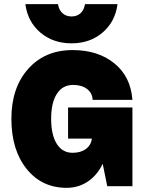

<svg xmlns="http://www.w3.org/2000/svg" viewBox="-20 -903 707 931"><path d="M549.8 -882.8Q538.6 -797.4 477.3 -745.1Q416 -692.9 327.1 -692.9Q237.3 -692.9 175.8 -745.1Q114.3 -797.4 103 -882.8H261.2Q265.6 -854.5 283.2 -838.9Q300.8 -823.2 327.1 -823.2Q353.5 -823.2 370.6 -838.9Q387.7 -854.5 392.1 -882.8ZM35.2 -327.1Q35.2 -477.5 116.5 -568.8Q197.8 -660.2 332 -660.2Q455.1 -660.2 534.4 -595.9Q613.8 -531.7 622.1 -418.9H429.2Q427.7 -452.1 401.9 -471.7Q376 -491.2 334 -491.2Q283.7 -491.2 255.9 -448.2Q228 -405.3 228 -327.1Q228 -248.5 255.4 -205.3Q282.7 -162.1 332 -162.1Q371.6 -162.1 396.5 -180.7Q421.4 -199.2 425.8 -231H310.1V-381.8H622.1V0H500L478 -108.9Q452.1 -54.2 406.5 -23.2Q360.8 7.8 303.2 7.8Q182.6 7.8 108.9 -84.2Q35.2 -176.3 35.2 -327.1Z"/></svg>

Font: Overused Grotesk Black
Style: Regular
Weight: 900
Version: Version 0.002